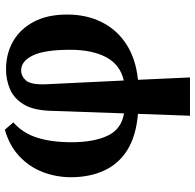

<svg xmlns="http://www.w3.org/2000/svg" viewBox="-26 -568 823 812"><g transform="rotate(-90 386.0 -162.5)"><path d="M302 229 310 9Q216 1 157 -36Q98 -73 70 -134.5Q42 -196 42 -274Q42 -337 64 -394Q86 -451 131 -493Q176 -535 243 -554L274 -518Q229 -479 209.5 -418Q190 -357 190 -272Q190 -178 217.5 -119.5Q245 -61 312 -50L323 -365Q326 -436 351 -476Q376 -516 415 -532.5Q454 -549 498 -549Q565 -549 617 -519Q669 -489 699.5 -431.5Q730 -374 730 -290Q730 -208 697.5 -143.5Q665 -79 603.5 -39.5Q542 0 454 9L464 229ZM435 -383 451 -51Q518 -66 549.5 -125.5Q581 -185 581 -277Q581 -386 557 -435.5Q533 -485 494 -485Q469 -485 451 -464.5Q433 -444 435 -383Z"/></g></svg>

Font: Noto Serif
Style: Bold
Weight: 700
Designer: Monotype Design Team
Foundry: Monotype Imaging Inc.
Version: Version 2.014